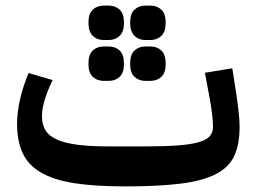

<svg xmlns="http://www.w3.org/2000/svg" viewBox="-20 -654 910 686"><path d="M427 12Q319 12 245.5 0.5Q172 -11 126.5 -37.5Q81 -64 61 -107Q41 -150 41 -212Q41 -252 51.5 -298.5Q62 -345 82 -393L168 -368Q150 -331 140 -298Q130 -265 130 -239Q130 -209 142.5 -188.5Q155 -168 183 -155.5Q211 -143 255.5 -137Q300 -131 364 -131H504Q571 -131 616.5 -134.5Q662 -138 690 -146Q718 -154 729.5 -167.5Q741 -181 741 -201Q741 -216 738.5 -240.5Q736 -265 729 -304L712 -394L810 -410L824 -320Q829 -287 832.5 -255.5Q836 -224 836 -201Q836 -138 817 -97Q798 -56 751.5 -32Q705 -8 626 2Q547 12 427 12ZM500 -365Q476 -365 460.5 -379.5Q445 -394 445 -426Q445 -459 460.5 -473.5Q476 -488 500 -488H517Q541 -488 556.5 -473.5Q572 -459 572 -426Q572 -394 556.5 -379.5Q541 -365 517 -365ZM500 -511Q476 -511 460.5 -526Q445 -541 445 -573Q445 -605 460.5 -619.5Q476 -634 500 -634H517Q541 -634 556.5 -619.5Q572 -605 572 -573Q572 -541 556.5 -526Q541 -511 517 -511ZM351 -365Q327 -365 311.5 -379.5Q296 -394 296 -426Q296 -459 311.5 -473.5Q327 -488 351 -488H368Q392 -488 407.5 -473.5Q423 -459 423 -426Q423 -394 407.5 -379.5Q392 -365 368 -365ZM351 -511Q327 -511 311.5 -526Q296 -541 296 -573Q296 -605 311.5 -619.5Q327 -634 351 -634H368Q392 -634 407.5 -619.5Q423 -605 423 -573Q423 -541 407.5 -526Q392 -511 368 -511Z"/></svg>

Font: IBM Plex Arabic SemiBold
Style: Regular
Weight: 600
Designer: Mike Abbink, Paul van der Laan, Pieter van Rosmalen, Wael Morcos, Khajak Apelian
Foundry: Bold Monday
Version: Version 1.0